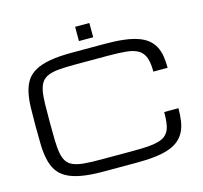

<svg xmlns="http://www.w3.org/2000/svg" viewBox="-128 -1061 1287 1219"><g transform="rotate(-15 515.5 -451.5)"><path d="M562 -918.9H468.3V-825.2H562ZM874.5 -515.6Q874.5 -574.2 861.8 -608.4Q849.1 -642.6 819.8 -660.2Q790.5 -677.7 742.9 -682.6Q695.3 -687.5 625 -687.5H405.8Q343.3 -687.5 300.5 -683.8Q257.8 -680.2 230 -668.9Q202.1 -657.7 187 -636.7Q171.9 -615.7 165 -581.1Q158.2 -546.4 157.2 -495.8Q156.2 -445.3 156.2 -375Q156.2 -304.7 157.5 -254.2Q158.7 -203.6 165.5 -168.9Q172.4 -134.3 187.3 -113.3Q202.1 -92.3 230 -81.1Q257.8 -69.8 300.5 -66.2Q343.3 -62.5 405.8 -62.5H625Q679.7 -62.5 719.2 -65.4Q758.8 -68.4 786.6 -76.2Q814.5 -84 831.5 -97.7Q848.6 -111.3 858.2 -132.1Q867.7 -152.8 871.1 -181.9Q874.5 -210.9 874.5 -250H968.3Q968.3 -203.1 962.4 -165.3Q956.5 -127.4 941.7 -97.9Q926.8 -68.4 901.9 -46.9Q877 -25.4 838.9 -11.5Q800.8 2.4 748 9Q695.3 15.6 625 15.6H405.8Q319.8 15.6 261 5.1Q202.1 -5.4 164.1 -26.6Q126 -47.9 105.2 -80.1Q84.5 -112.3 75 -155.8Q65.4 -199.2 64 -253.9Q62.5 -308.6 62.5 -375Q62.5 -441.4 64 -496.1Q65.4 -550.8 75 -594.2Q84.5 -637.7 105.2 -669.9Q126 -702.1 164.1 -723.4Q202.1 -744.6 261 -755.1Q319.8 -765.6 405.8 -765.6H625Q695.3 -765.6 748 -759Q800.8 -752.4 838.9 -739Q877 -725.6 901.9 -705.1Q926.8 -684.6 941.7 -656.7Q956.5 -628.9 962.4 -593.8Q968.3 -558.6 968.3 -515.6Z"/></g></svg>

Font: Michroma
Style: Regular
Weight: 400
Version: Version 1.000